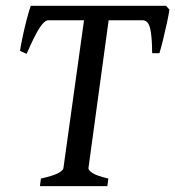

<svg xmlns="http://www.w3.org/2000/svg" viewBox="-20 -635 598 655"><path d="M558.1 -602.1Q555.7 -585.9 549.6 -557.4Q543.5 -528.8 536.4 -500Q529.3 -471.2 523.9 -453.6H499Q499 -506.3 492.7 -536.1Q486.3 -565.9 466.3 -565.9H285.2L305.2 -615.2H546.4ZM70.8 -451.2 48.3 -461.4Q50.8 -479 57.1 -509Q63.5 -539.1 71.3 -569.1Q79.1 -599.1 85 -615.2H374.5L381.3 -565.9H145Q131.8 -565.9 115 -540Q98.1 -514.2 70.8 -451.2ZM349.6 -25.9 346.2 0H116.2L119.6 -25.9Q161.6 -35.2 178.5 -44.4Q195.3 -53.7 196.3 -61L267.1 -569.3Q268.6 -583 207 -589.4L210.4 -615.2H422.9L419.4 -589.4Q388.2 -585.9 370.4 -581.3Q352.5 -576.7 351.1 -569.3L281.7 -61Q281.2 -54.7 295.4 -44.9Q309.6 -35.2 349.6 -25.9Z"/></svg>

Font: Gentium Book Plus
Style: Italic
Weight: 400
Italic angle: -8°
Designer: Victor Gaultney, Annie Olsen, Iska Routamaa, Becca Hirsbrunner
Foundry: SIL International
Version: Version 6.101